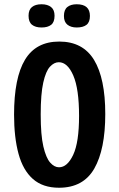

<svg xmlns="http://www.w3.org/2000/svg" viewBox="-20 -868 560 901"><path d="M257 13Q181 13 134.5 -28Q88 -69 67 -146Q46 -223 46 -330Q46 -503 97.5 -588Q149 -673 258 -673Q369 -673 421.5 -586.5Q474 -500 474 -333Q474 -167 422.5 -77Q371 13 257 13ZM257 -83Q296 -83 323.5 -141.5Q351 -200 351 -324Q351 -451 324 -513.5Q297 -576 256 -576Q234 -576 214.5 -555Q195 -534 183 -480.5Q171 -427 171 -331Q171 -234 183.5 -180.5Q196 -127 215.5 -105Q235 -83 257 -83ZM340 -739Q313 -739 296.5 -752Q280 -765 280 -793Q280 -822 296 -835Q312 -848 340 -848Q402 -848 402 -793Q402 -764 386 -751.5Q370 -739 340 -739ZM175 -739Q146 -739 130 -752Q114 -765 114 -794Q114 -822 130 -835Q146 -848 175 -848Q203 -848 219.5 -835Q236 -822 236 -794Q236 -764 220 -751.5Q204 -739 175 -739Z"/></svg>

Font: Bricolage Grotesque 10pt Condensed SemiBold
Style: Regular
Weight: 600
Width: 3
Designer: Mathieu Triay
Foundry: Atelier Triay
Version: Version 1.000; ttfautohint (v1.8.4.7-5d5b);gftools[0.9.32]